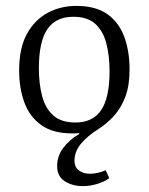

<svg xmlns="http://www.w3.org/2000/svg" viewBox="-20 -443 505 652"><path d="M313 -4Q278 18 255.5 44.5Q233 71 233 103Q233 125 248 136Q263 147 286 147Q298 147 312 144Q326 141 339 135L351 162Q335 174 310.5 181.5Q286 189 261 189Q226 189 200 172.5Q174 156 174 121Q174 87 195 59Q216 31 249 12V9Q243 10 237 10Q231 10 225 10Q160 10 120.5 -18Q81 -46 63 -94.5Q45 -143 45 -204Q45 -280 71.5 -328Q98 -376 142 -399.5Q186 -423 239 -423Q305 -423 344.5 -395Q384 -367 402 -318Q420 -269 420 -207Q420 -152 405.5 -114Q391 -76 367 -49.5Q343 -23 313 -4ZM229 -386Q169 -386 140.5 -343.5Q112 -301 112 -211Q112 -159 123 -117Q134 -75 161 -51Q188 -27 236 -27Q295 -27 323.5 -69Q352 -111 352 -201Q352 -254 341 -296Q330 -338 303.5 -362Q277 -386 229 -386Z"/></svg>

Font: Rasa Light
Style: Regular
Weight: 300
Designer: Anna Giedrys (Yrsa+Rasa design), David Brezina (Yrsa art-direction, Rasa art-direction, design)
Foundry: Rosetta Type Foundry
Version: Version 2.004